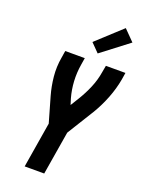

<svg xmlns="http://www.w3.org/2000/svg" viewBox="-179 -1072 867 1154"><g transform="rotate(20 254.0 -494.5)"><path d="M131 0 179 -291 133 -451Q117 -507 111 -568Q105 -629 116 -691L123 -735H248L241 -691Q232 -637 235 -583.5Q238 -530 252 -480L264 -441L296 -493Q325 -540 346 -590Q367 -640 375 -691L383 -735H508L501 -691Q490 -629 466 -567.5Q442 -506 408 -449Q406 -446 404.5 -443.5Q403 -441 401 -438L302 -278L256 0ZM311 -788 258 -842 418 -989 485 -921Z"/></g></svg>

Font: Iosevka Curly XBdObl
Style: Regular
Weight: 800
Italic angle: -9°
Monospace: yes
Designer: Belleve Invis
Foundry: Belleve Invis
Version: Version 11.1.0; ttfautohint (v1.8.3)